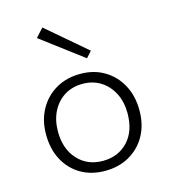

<svg xmlns="http://www.w3.org/2000/svg" viewBox="-112 -833 838 939"><g transform="rotate(-15 307.0 -363.5)"><path d="M305 15Q236 15 183.5 -15.5Q131 -46 101 -101.5Q71 -157 71 -232Q71 -303 101.5 -358Q132 -413 185.5 -444Q239 -475 309 -475Q378 -475 430.5 -443.5Q483 -412 513 -356.5Q543 -301 543 -228Q543 -155 512.5 -100.5Q482 -46 428.5 -15.5Q375 15 305 15ZM307 -35Q385 -35 434 -87Q483 -139 483 -230Q483 -287 460.5 -331Q438 -375 398.5 -400Q359 -425 307 -425Q255 -425 215.5 -400.5Q176 -376 153.5 -332Q131 -288 131 -230Q131 -142 180 -88.5Q229 -35 307 -35ZM389 -571 361 -540 150 -699 189 -742Z"/></g></svg>

Font: Intel One Mono Light
Style: Regular
Weight: 300
Monospace: yes
Designer: Fred Shallcrass
Foundry: Frere-Jones Type LLC
Version: Version 1.004